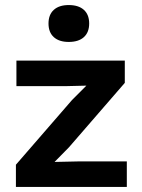

<svg xmlns="http://www.w3.org/2000/svg" viewBox="-20 -740 563 760"><path d="M43 0V-88L265 -344L322 -401L239 -399H45V-500H474V-412L253 -157L196 -99L287 -101H482V0ZM252 -720Q291 -720 312 -701Q333 -682 333 -647Q333 -612 312 -593Q291 -574 252 -574Q214 -574 193 -593Q172 -612 172 -647Q172 -682 193 -701Q214 -720 252 -720Z"/></svg>

Font: Work Sans SemiBold
Style: Regular
Weight: 600
Designer: Wei Huang
Foundry: Wei Huang
Version: Version 2.010; ttfautohint (v1.8.3)